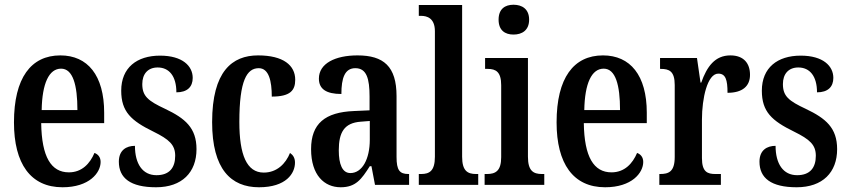

<svg xmlns="http://www.w3.org/2000/svg" viewBox="-20 -781 3583 811"><path d="M244 10C357 10 405 -51 405 -97C405 -118 393 -130 379 -135C360 -90 326 -53 271 -53C196 -53 156 -118 154 -261H420V-305C420 -463 350 -547 235 -547C111 -547 39 -452 39 -264C39 -90 109 10 244 10ZM307 -316H156C158 -429 187 -491 238 -491C288 -491 307 -422 307 -316Z M639 10C749 10 810 -53 810 -151C810 -241 762 -281 678 -321C605 -355 581 -375 581 -426C581 -469 605 -496 646 -496C694 -496 725 -460 725 -391C771 -391 794 -414 794 -452C794 -502 751 -546 656 -546C558 -546 492 -495 492 -398C492 -309 534 -271 628 -225C695 -192 720 -169 720 -123C720 -73 696 -41 641 -41C582 -41 550 -89 550 -165C514 -165 482 -147 482 -98C482 -29 531 10 639 10Z M1074 10C1189 10 1226 -49 1226 -94C1226 -114 1218 -126 1205 -135C1187 -90 1150 -52 1094 -52C1022 -52 991 -127 991 -266C991 -442 1023 -493 1073 -493C1116 -493 1128 -438 1128 -373C1206 -373 1227 -399 1227 -444C1227 -505 1177 -547 1070 -547C961 -547 876 -480 876 -265C876 -66 956 10 1074 10Z M1419 10C1483 10 1507 -24 1542 -79H1549L1564 0H1708V-46H1705C1668 -46 1655 -62 1655 -118V-375C1655 -501 1600 -547 1490 -547C1396 -547 1327 -513 1327 -449C1327 -405 1358 -384 1422 -384C1422 -451 1436 -493 1481 -493C1529 -493 1541 -448 1541 -373V-315L1475 -312C1353 -307 1294 -259 1294 -151C1294 -41 1350 10 1419 10ZM1460 -50C1426 -50 1411 -87 1411 -146C1411 -222 1434 -262 1504 -267L1542 -270V-191C1542 -109 1510 -50 1460 -50Z M1749 0H2000V-46H1991C1955 -46 1932 -59 1932 -119V-760H1749V-714H1759C1783 -714 1817 -705 1817 -649V-119C1817 -59 1794 -46 1759 -46H1749Z M2149 -635C2185 -635 2215 -653 2215 -698C2215 -743 2185 -761 2149 -761C2113 -761 2086 -743 2086 -698C2086 -653 2113 -635 2149 -635ZM2027 0H2279V-46H2269C2233 -46 2210 -59 2210 -119V-536H2029V-490H2040C2075 -490 2097 -477 2097 -421V-117C2097 -59 2073 -46 2037 -46H2027Z M2536 10C2649 10 2697 -51 2697 -97C2697 -118 2685 -130 2671 -135C2652 -90 2618 -53 2563 -53C2488 -53 2448 -118 2446 -261H2712V-305C2712 -463 2642 -547 2527 -547C2403 -547 2331 -452 2331 -264C2331 -90 2401 10 2536 10ZM2599 -316H2448C2450 -429 2479 -491 2530 -491C2580 -491 2599 -422 2599 -316Z M2765 0H3025V-46H3002C2969 -46 2945 -54 2945 -113V-276C2945 -366 2968 -470 3014 -470C3045 -470 3053 -444 3053 -389C3115 -389 3148 -416 3148 -465C3148 -513 3122 -547 3065 -547C3000 -547 2966 -500 2942 -432H2939L2924 -536H2768V-490H2771C2806 -490 2830 -481 2830 -422V-118C2830 -55 2804 -46 2768 -46H2765Z M3345 10C3455 10 3516 -53 3516 -151C3516 -241 3468 -281 3384 -321C3311 -355 3287 -375 3287 -426C3287 -469 3311 -496 3352 -496C3400 -496 3431 -460 3431 -391C3477 -391 3500 -414 3500 -452C3500 -502 3457 -546 3362 -546C3264 -546 3198 -495 3198 -398C3198 -309 3240 -271 3334 -225C3401 -192 3426 -169 3426 -123C3426 -73 3402 -41 3347 -41C3288 -41 3256 -89 3256 -165C3220 -165 3188 -147 3188 -98C3188 -29 3237 10 3345 10Z"/></svg>

Font: Noto Serif Hebrew ExtraCondensed SemiBold
Style: Regular
Weight: 600
Width: 2
Designer: Monotype Design Team
Foundry: Monotype Imaging Inc.
Version: Version 2.004